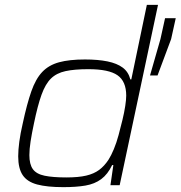

<svg xmlns="http://www.w3.org/2000/svg" viewBox="-20 -763 744 791"><path d="M241 8Q174 8 133 -3Q92 -14 73.5 -41.5Q55 -69 55 -119Q55 -145 59.5 -179Q64 -213 74 -256Q91 -335 109 -386.5Q127 -438 154 -466.5Q181 -495 223.5 -506.5Q266 -518 330 -518Q384 -518 423 -510Q462 -502 485.5 -484.5Q509 -467 517 -436H521L585 -743H631L473 0H435L447 -83H442Q424 -45 397 -25Q370 -5 332 1.5Q294 8 241 8ZM253 -32Q303 -32 335 -39.5Q367 -47 388.5 -63Q410 -79 427 -105Q438 -122 449 -148.5Q460 -175 468.5 -206.5Q477 -238 484.5 -269Q492 -300 496 -326.5Q500 -353 500 -369Q500 -428 464 -453Q428 -478 344 -478Q287 -478 250 -470Q213 -462 190 -439.5Q167 -417 151 -372.5Q135 -328 120 -255Q111 -213 106 -180.5Q101 -148 101 -124Q101 -86 115.5 -66Q130 -46 164 -39Q198 -32 253 -32ZM598 -452 641 -602 660 -688H704L685 -602L629 -452Z"/></svg>

Font: Saira SemiExpanded ExtraLight
Style: Italic
Weight: 250
Width: 6
Italic angle: -12°
Designer: Hector Gatti with collaboration of the Omnibus-Type team
Foundry: Omnibus-Type
Version: Version 1.101